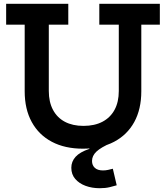

<svg xmlns="http://www.w3.org/2000/svg" viewBox="-20 -775 878 1015"><path d="M505 -755H825V-644.5H727V-292.5Q727 -198 689.8 -130Q652.5 -62 583.2 -25.5Q514 11 418.5 11Q323 11 254 -25.5Q185 -62 147.8 -130Q110.5 -198 110.5 -292.5V-644.5H12.5V-755H341V-644.5H238V-294Q238 -236 260 -194.5Q282 -153 323 -131.2Q364 -109.5 421.5 -109.5Q480 -109.5 521.8 -131.5Q563.5 -153.5 585.8 -194.8Q608 -236 608 -294V-644.5H505ZM576.5 117 597 204.5Q582.5 209 559.8 214.5Q537 220 507 220Q466.5 220 432.5 207.5Q398.5 195 377.8 171Q357 147 357 112Q357 79 379.5 54Q402 29 452.5 12L451 -26L569 -20Q513.5 4 490 26.2Q466.5 48.5 466.5 76Q466.5 98.5 481.2 112.2Q496 126 524.5 126Q538.5 126 551.8 123Q565 120 576.5 117Z"/></svg>

Font: Hepta Slab SemiBold
Style: Regular
Weight: 600
Designer: Michael LaGattuta
Foundry: Michael LaGattuta
Version: Version 1.102